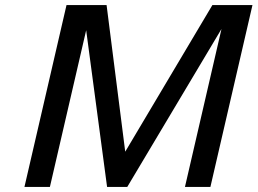

<svg xmlns="http://www.w3.org/2000/svg" viewBox="-20 -742 1022 762"><path d="M714 0 859 -627 485 0H405L322 -622L178 0H77L244 -722H403L477 -140L823 -722H982L815 0Z"/></svg>

Font: Perun
Style: Italic
Weight: 400
Italic angle: -12°
Foundry: Copyright (c) Stefan Peev, Context Ltd, 2016
Version: Version 1.027